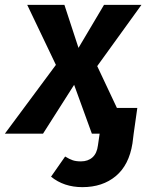

<svg xmlns="http://www.w3.org/2000/svg" viewBox="-64 -550 611 790"><path d="M417 -106H501L486 0L481 40Q467 129 412.5 174.5Q358 220 275 220Q199 220 146 177L204 94Q222 105 235.5 109.5Q249 114 269 114Q298 114 316.5 97.5Q335 81 339 48L346 0H314L241 -201L113 0H-44L166 -283L48 -530H201L259 -353L364 -530H518L336 -278Z"/></svg>

Font: Fira Sans SemiBold
Style: Italic
Weight: 600
Italic angle: -8°
Designer: bBox Type GmbH & Carrois Corporate GbR & Edenspiekermann AG
Foundry: bBox Type GmbH & Carrois Corporate GbR & Edenspiekermann AG
Version: Version 4.301